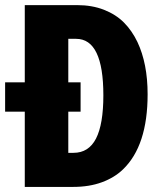

<svg xmlns="http://www.w3.org/2000/svg" viewBox="-25 -734 636 754"><path d="M72.3 -713.9H278.3Q336.4 -713.9 383.3 -695.6Q430.2 -677.2 461.7 -645.5Q493.2 -613.8 514.6 -569.3Q554.7 -484.4 554.7 -363.8Q554.7 -161.6 458 -68.8Q424.8 -36.6 375.2 -18.3Q325.7 0 262.7 0H72.3V-295.4H-4.9V-410.6H72.3ZM243.2 -581.5V-410.6H291.5V-295.4H243.2V-133.8H263.7Q323.2 -133.8 352.1 -189.9Q380.9 -246.1 380.9 -359.9Q380.9 -581.5 273.9 -581.5Z"/></svg>

Font: Open Sans Hebrew Condensed Extra Bold
Style: Regular
Weight: 800
Width: 3
Foundry: Ascender Corporation, Yanek Iontef
Version: Version 2.001;PS 002.001;hotconv 1.0.70;makeotf.lib2.5.58329